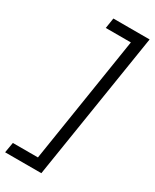

<svg xmlns="http://www.w3.org/2000/svg" viewBox="-280 -789 831 1028"><g transform="rotate(30 135.5 -275.0)"><path d="M318 -730 174 180H-50L-39 116H116L239 -666H84L94 -730Z"/></g></svg>

Font: MuseoModerno Thin Light
Style: Italic
Weight: 300
Italic angle: -9°
Version: Version 1.003